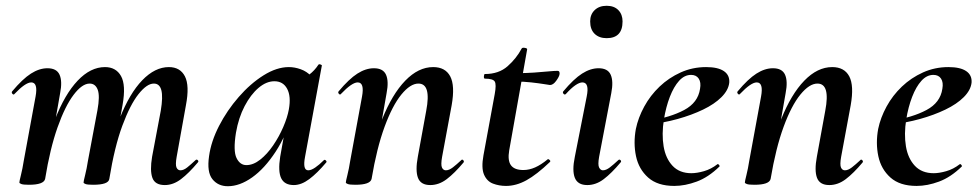

<svg xmlns="http://www.w3.org/2000/svg" viewBox="-20 -631 3387 664"><path d="M550 9Q516 9 507 -16Q498 -41 506 -89L536 -248Q544 -296 538 -319Q532 -342 512 -342Q488 -342 459 -305.5Q430 -269 403 -196Q376 -123 358 -12L340 -13Q360 -135 394 -221.5Q428 -308 472 -353.5Q516 -399 564 -399Q603 -399 619.5 -367Q636 -335 623 -267L591 -89Q586 -61 590.5 -51.5Q595 -42 604 -42Q615 -42 627.5 -52Q640 -62 656 -77Q660 -81 664 -77Q668 -73 664 -69Q633 -32 606 -11.5Q579 9 550 9ZM80 8Q61 8 54 5.5Q47 3 47 0Q47 -4 52.5 -26Q58 -48 62 -74L103 -297Q112 -346 88 -346Q78 -346 63.5 -336Q49 -326 30 -306Q27 -302 23 -306.5Q19 -311 22 -315Q58 -358 87 -376.5Q116 -395 144 -395Q176 -395 186 -372.5Q196 -350 188 -309L136 -12Q131 8 80 8ZM302 8Q283 8 276 5.5Q269 3 269 0Q269 -4 274.5 -26Q280 -48 284 -74L317 -250Q326 -299 318 -320.5Q310 -342 290 -342Q264 -342 234.5 -303Q205 -264 179 -190.5Q153 -117 136 -12L118 -13Q137 -132 170.5 -218.5Q204 -305 248.5 -352Q293 -399 343 -399Q381 -399 398.5 -368Q416 -337 404 -269L358 -12Q355 8 302 8Z M768 13Q734 13 714.5 -11.5Q695 -36 703 -91Q710 -142 737.5 -195.5Q765 -249 805.5 -295.5Q846 -342 891.5 -370.5Q937 -399 979 -399Q999 -399 1020 -391.5Q1041 -384 1056.5 -367.5Q1072 -351 1074 -324L1014 -357Q1031 -359 1049.5 -373Q1068 -387 1081 -407Q1083 -410 1088.5 -408Q1094 -406 1093 -404L1035 -89Q1026 -42 1046 -42Q1056 -42 1070 -51.5Q1084 -61 1100 -77Q1103 -80 1107 -76Q1111 -72 1108 -69Q1077 -32 1049.5 -11.5Q1022 9 996 9Q964 9 952.5 -14.5Q941 -38 949 -89L974 -229L995 -246Q971 -164 933 -106Q895 -48 852 -17.5Q809 13 768 13ZM832 -60Q856 -60 880 -79Q904 -98 924.5 -128Q945 -158 959.5 -191.5Q974 -225 979 -253Q987 -298 973 -324Q959 -350 929 -350Q901 -350 874 -327Q847 -304 826 -264Q805 -224 796 -172Q786 -109 798 -84.5Q810 -60 832 -60Z M1468 9Q1435 9 1425.5 -16Q1416 -41 1425 -89L1454 -248Q1472 -342 1427 -342Q1399 -342 1368 -304Q1337 -266 1310 -192.5Q1283 -119 1265 -12L1247 -13Q1267 -132 1301.5 -218.5Q1336 -305 1381.5 -352Q1427 -399 1478 -399Q1520 -399 1537 -367Q1554 -335 1542 -267L1509 -89Q1504 -61 1508.5 -51.5Q1513 -42 1522 -42Q1533 -42 1546 -52Q1559 -62 1575 -77Q1578 -81 1582 -77Q1586 -73 1583 -69Q1552 -32 1525 -11.5Q1498 9 1468 9ZM1209 8Q1190 8 1183 5.5Q1176 3 1176 0Q1176 -4 1181.5 -26Q1187 -48 1191 -74L1232 -297Q1241 -346 1217 -346Q1207 -346 1192.5 -336Q1178 -326 1159 -306Q1156 -302 1152 -306.5Q1148 -311 1151 -315Q1187 -358 1216 -376.5Q1245 -395 1273 -395Q1305 -395 1315 -372.5Q1325 -350 1317 -309L1265 -12Q1260 8 1209 8Z M1730 12Q1706 12 1685 4Q1664 -4 1654 -27Q1644 -50 1652 -94L1691 -306Q1697 -339 1691 -349Q1685 -359 1657 -359Q1653 -359 1653.5 -367Q1654 -375 1657 -375Q1705 -375 1735.5 -402Q1766 -429 1784 -463Q1786 -467 1795 -465.5Q1804 -464 1803 -460L1741 -111Q1735 -76 1747 -59.5Q1759 -43 1790 -43Q1810 -43 1830.5 -52Q1851 -61 1874 -80Q1876 -82 1880.5 -78Q1885 -74 1882 -71Q1836 -27 1800.5 -7.5Q1765 12 1730 12ZM1882 -337Q1881 -337 1862.5 -340Q1844 -343 1817.5 -346Q1791 -349 1763 -349L1765 -378Q1799 -378 1827 -380Q1855 -382 1876 -384Q1897 -386 1908 -386Q1913 -386 1914.5 -382Q1916 -378 1915 -374Q1914 -366 1903.5 -351.5Q1893 -337 1882 -337Z M2011 9Q1978 9 1968 -16Q1958 -41 1968 -89L2009 -297Q2019 -346 1994 -346Q1984 -346 1969.5 -336Q1955 -326 1937 -306Q1933 -302 1929 -306.5Q1925 -311 1928 -315Q1964 -358 1993 -376.5Q2022 -395 2050 -395Q2082 -395 2092 -372.5Q2102 -350 2094 -309L2052 -89Q2047 -61 2052 -51.5Q2057 -42 2065 -42Q2076 -42 2089 -52Q2102 -62 2118 -77Q2122 -81 2126 -77Q2130 -73 2126 -69Q2095 -32 2068 -11.5Q2041 9 2011 9ZM2078 -499Q2052 -499 2036.5 -514Q2021 -529 2021 -557Q2021 -581 2036.5 -596Q2052 -611 2078 -611Q2104 -611 2118.5 -596Q2133 -581 2133 -557Q2133 -499 2078 -499Z M2312 12Q2254 12 2221.5 -17Q2189 -46 2179.5 -91Q2170 -136 2179 -185Q2187 -224 2208 -262.5Q2229 -301 2261 -331.5Q2293 -362 2334 -380.5Q2375 -399 2422 -399Q2463 -399 2483.5 -385Q2504 -371 2502 -345Q2499 -319 2475 -295Q2451 -271 2411.5 -252Q2372 -233 2323.5 -219.5Q2275 -206 2225 -201L2227 -214Q2298 -225 2346 -250.5Q2394 -276 2401 -324Q2405 -346 2396.5 -359Q2388 -372 2370 -372Q2347 -372 2328.5 -351.5Q2310 -331 2296.5 -296Q2283 -261 2276 -218Q2268 -167 2275 -125Q2282 -83 2306 -57.5Q2330 -32 2371 -32Q2390 -32 2414.5 -39Q2439 -46 2461 -63Q2463 -65 2466.5 -61Q2470 -57 2468 -55Q2430 -18 2389.5 -3Q2349 12 2312 12Z M2848 9Q2815 9 2805.5 -16Q2796 -41 2805 -89L2834 -248Q2852 -342 2807 -342Q2779 -342 2748 -304Q2717 -266 2690 -192.5Q2663 -119 2645 -12L2627 -13Q2647 -132 2681.5 -218.5Q2716 -305 2761.5 -352Q2807 -399 2858 -399Q2900 -399 2917 -367Q2934 -335 2922 -267L2889 -89Q2884 -61 2888.5 -51.5Q2893 -42 2902 -42Q2913 -42 2926 -52Q2939 -62 2955 -77Q2958 -81 2962 -77Q2966 -73 2963 -69Q2932 -32 2905 -11.5Q2878 9 2848 9ZM2589 8Q2570 8 2563 5.5Q2556 3 2556 0Q2556 -4 2561.5 -26Q2567 -48 2571 -74L2612 -297Q2621 -346 2597 -346Q2587 -346 2572.5 -336Q2558 -326 2539 -306Q2536 -302 2532 -306.5Q2528 -311 2531 -315Q2567 -358 2596 -376.5Q2625 -395 2653 -395Q2685 -395 2695 -372.5Q2705 -350 2697 -309L2645 -12Q2640 8 2589 8Z M3150 12Q3092 12 3059.5 -17Q3027 -46 3017.5 -91Q3008 -136 3017 -185Q3025 -224 3046 -262.5Q3067 -301 3099 -331.5Q3131 -362 3172 -380.5Q3213 -399 3260 -399Q3301 -399 3321.5 -385Q3342 -371 3340 -345Q3337 -319 3313 -295Q3289 -271 3249.5 -252Q3210 -233 3161.5 -219.5Q3113 -206 3063 -201L3065 -214Q3136 -225 3184 -250.5Q3232 -276 3239 -324Q3243 -346 3234.5 -359Q3226 -372 3208 -372Q3185 -372 3166.5 -351.5Q3148 -331 3134.5 -296Q3121 -261 3114 -218Q3106 -167 3113 -125Q3120 -83 3144 -57.5Q3168 -32 3209 -32Q3228 -32 3252.5 -39Q3277 -46 3299 -63Q3301 -65 3304.5 -61Q3308 -57 3306 -55Q3268 -18 3227.5 -3Q3187 12 3150 12Z"/></svg>

Font: Cormorant Garamond Light
Style: Bold Italic
Weight: 700
Italic angle: -10°
Version: Version 4.001